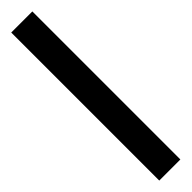

<svg xmlns="http://www.w3.org/2000/svg" viewBox="20 -165 476 476"><g transform="rotate(45 257.5 73.0)"><path d="M-2 36H517V110H-2Z"/></g></svg>

Font: Albert Sans
Style: Regular
Weight: 400
Designer: Andreas Rasmussen
Foundry: a.Foundry
Version: Version 1.025